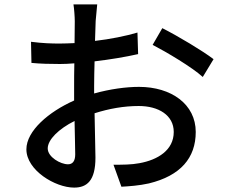

<svg xmlns="http://www.w3.org/2000/svg" viewBox="-20 -820 1040 873"><path d="M289 -73C255 -73 197 -106 197 -145C197 -185 247 -234 319 -270C320 -206 322 -149 322 -118C322 -86 309 -73 289 -73ZM408 -428C408 -463 409 -502 410 -541C478 -549 551 -561 608 -574L605 -672C551 -656 481 -642 412 -634L415 -725C417 -748 420 -782 422 -800H314C317 -783 320 -743 320 -723C320 -705 319 -669 319 -624C295 -623 272 -622 251 -622C215 -622 176 -623 121 -630L123 -534C163 -530 209 -529 253 -529C272 -529 294 -530 318 -532C317 -495 317 -458 317 -424C317 -404 317 -383 317 -363C202 -312 100 -225 100 -141C100 -46 231 33 317 33C375 33 414 2 414 -103C414 -141 411 -224 410 -305C476 -326 543 -338 611 -338C701 -338 770 -296 770 -220C770 -137 697 -93 614 -78C578 -71 536 -71 496 -71L532 29C568 27 612 24 657 14C801 -21 870 -102 870 -220C870 -346 759 -425 612 -425C553 -425 480 -415 408 -395ZM674 -616C736 -584 854 -514 902 -470L951 -551C901 -589 791 -655 718 -692Z"/></svg>

Font: Noto Sans Japanese Medium
Style: Regular
Weight: 500
Designer: Ryoko NISHIZUKA (kana & ideographs); Paul D. Hunt (Latin, Greek & Cyrillic); Wenlong ZHANG (bopomofo); Sandoll Communica
Foundry: Adobe Systems Incorporated
Version: Version 1.000;PS 1;hotconv 1.0.78;makeotf.lib2.5.61930